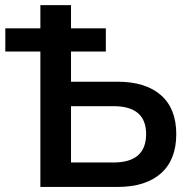

<svg xmlns="http://www.w3.org/2000/svg" viewBox="-20 -739 756 759"><path d="M139.6 0V-535.2H1V-627H139.6V-718.8H260.7V-627H398.4V-535.2H260.7V-416H444.3Q555.7 -416 616.2 -362.8Q676.8 -309.6 676.8 -209Q676.8 -107.4 616.2 -53.7Q555.7 0 444.3 0ZM260.7 -96.7H428.7Q557.6 -96.7 557.6 -209Q557.6 -319.3 428.7 -319.3H260.7Z"/></svg>

Font: Min Sans SemiBold
Style: Regular
Weight: 600
Designer: Jinseong-Kim, NotoSansCJK, Nunito
Foundry: Jinseong-Kim
Version: Version 1.400;Glyphs 3.1.2 (3151)